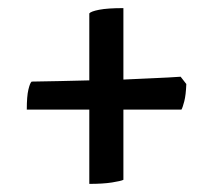

<svg xmlns="http://www.w3.org/2000/svg" viewBox="-20 -510 522 473"><path d="M200 -57V-240H46Q46 -273 50 -289.5Q54 -306 58 -309Q124 -310 200 -312V-477Q204 -482 224.5 -486Q245 -490 284 -490V-314Q324 -316 360.5 -317.5Q397 -319 425 -321L439 -303Q438 -276 434 -260.5Q430 -245 427 -240H284V-67Q278 -64 256 -60.5Q234 -57 200 -57Z"/></svg>

Font: Texturina 72pt Black
Style: Regular
Weight: 900
Designer: Guillermo Torres Carreño
Foundry: Omnibus-Type
Version: Version 1.002; ttfautohint (v1.8.3)